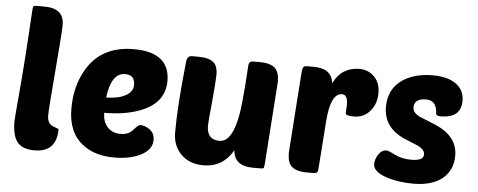

<svg xmlns="http://www.w3.org/2000/svg" viewBox="-50 -864 2483 998"><g transform="rotate(5 1191.5 -365.0)"><path d="M68 -24Q41 -57 41 -133Q41 -144 53 -280Q69 -461 83 -711Q84 -733 88 -737Q91 -740 104 -740H143Q247 -740 247 -654Q247 -614 230 -414Q213 -215 213 -177Q213 -136 243 -124L273 -112Q273 9 157 9Q95 9 68 -24Z M409 -39Q330 -99 330 -224Q330 -342 382 -430Q458 -560 627 -560Q815 -560 815 -410Q815 -293 683 -245Q606 -217 502 -217Q502 -174 524 -147Q549 -115 597 -115Q637 -115 661 -143Q685 -170 694 -170Q715 -170 737 -157Q770 -137 770 -99Q770 -45 705 -15Q651 10 574 10Q472 10 409 -39ZM505 -297Q568 -298 605 -318Q644 -339 644 -375Q644 -427 593 -427Q521 -427 505 -297Z M1056 -327Q1045 -217 1045 -198Q1045 -124 1111 -124Q1180 -124 1205 -280Q1213 -332 1219 -414L1227 -530Q1229 -550 1249 -550H1285Q1343 -550 1367 -525Q1387 -504 1387 -455Q1387 -449 1357 -29Q1355 -8 1353 -4Q1350 0 1336 0H1297Q1199 0 1193 -82Q1140 10 1039 10Q965 10 920 -36Q878 -80 878 -148Q878 -289 903 -519Q906 -550 931 -550H963Q1022 -550 1046 -527Q1066 -508 1066 -465Q1066 -436 1056 -327Z M1753 -324 1755 -371Q1755 -421 1725 -421Q1666 -421 1655 -275Q1636 -6 1636 -20Q1636 0 1614 0H1578Q1520 0 1496 -25Q1476 -46 1476 -95Q1476 -101 1506 -521Q1508 -550 1527 -550H1566Q1660 -550 1669 -474Q1712 -560 1804 -560Q1847 -560 1878 -532Q1913 -500 1913 -444Q1913 -388 1882 -351Q1849 -311 1798 -311Q1753 -311 1753 -324Z M2312 -526Q2352 -495 2352 -441Q2352 -351 2245 -351Q2221 -351 2221 -365Q2218 -432 2163 -432Q2101 -432 2101 -385Q2101 -358 2138 -339Q2130 -343 2220 -306Q2339 -256 2339 -154Q2339 -80 2288 -36Q2233 10 2135 10Q2062 10 2001 -8Q1923 -32 1923 -74Q1923 -97 1937 -121Q1955 -150 1981 -150Q1991 -150 2026 -132Q2062 -113 2113 -113Q2177 -113 2177 -146Q2177 -170 2143 -188L2068 -219Q1958 -268 1958 -375Q1958 -470 2031 -519Q2093 -560 2187 -560Q2268 -560 2312 -526Z"/></g></svg>

Font: PoetsenOne
Style: Regular
Weight: 400
Designer: Rodrigo Fuenzalida, Pablo Impallari
Foundry: Pablo Impallari, Rodrigo Fuenzalida
Version: Version 1.000